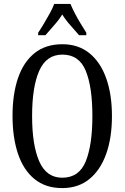

<svg xmlns="http://www.w3.org/2000/svg" viewBox="-20 -951 637 981"><path d="M298 10Q213 10 156.5 -36Q100 -82 72 -165Q44 -248 44 -359Q44 -470 72 -552Q100 -634 156.5 -679.5Q213 -725 299 -725Q380 -725 436.5 -679.5Q493 -634 522.5 -551.5Q552 -469 552 -358Q552 -247 522.5 -164.5Q493 -82 436.5 -36Q380 10 298 10ZM298 -43Q384 -43 418 -126.5Q452 -210 452 -358Q452 -507 418 -589.5Q384 -672 299 -672Q217 -672 180.5 -589.5Q144 -507 144 -358Q144 -210 180.5 -126.5Q217 -43 298 -43ZM175 -784Q188 -803 203.5 -829Q219 -855 234 -882Q249 -909 257 -931H340Q349 -909 363 -882Q377 -855 393 -829Q409 -803 421 -784V-771H384Q363 -796 339.5 -822Q316 -848 298 -877Q280 -848 256.5 -822Q233 -796 212 -771H175Z"/></svg>

Font: Noto Serif Ethiopic ExtraCondensed
Style: Regular
Weight: 400
Width: 2
Designer: Monotype Design Team
Foundry: Monotype Imaging Inc.
Version: Version 2.102; ttfautohint (v1.8.4.7-5d5b)